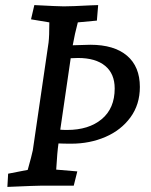

<svg xmlns="http://www.w3.org/2000/svg" viewBox="-20 -730 594 755"><path d="M12 -47 89 -62Q105 -119 109 -139L171 -563Q174 -587 174 -642L102 -654L115 -710Q210 -705 231 -705Q261 -705 337 -709L366 -710L361 -649L286 -642Q274 -597 266 -552L335 -554Q429 -554 479.5 -511Q530 -468 530 -388Q530 -319 493 -268.5Q456 -218 394.5 -191.5Q333 -165 260 -165Q229 -165 210 -166Q205 -132 201 -63L284 -56L270 0H146Q124 0 9 5ZM244 -219Q329 -219 380 -261.5Q431 -304 431 -382Q431 -440 393.5 -471Q356 -502 287 -502L258 -501L217 -220Q226 -219 244 -219Z"/></svg>

Font: Andada Pro Medium
Style: Italic
Weight: 500
Italic angle: -7°
Designer: Carolina Giovagnoli
Foundry: Huerta Tipografica
Version: Version 3.005; ttfautohint (v1.8.4)